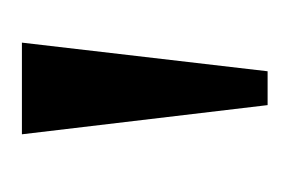

<svg xmlns="http://www.w3.org/2000/svg" viewBox="-65 -690 267 177"><g transform="rotate(-90 68.5 -601.5)"><path d="M60.1 -488.3 33.2 -714.8H117.7L91.3 -488.3Z"/></g></svg>

Font: Pontano Sans Medium
Style: Regular
Weight: 500
Designer: Vernon Adams
Foundry: Vernon Adams
Version: Version 2.001